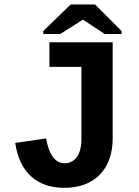

<svg xmlns="http://www.w3.org/2000/svg" viewBox="-20 -853 640 882"><path d="M275.4 9.8Q179.7 9.8 122.1 -43.5Q64.5 -96.7 49.8 -196.3L191.9 -217.3Q201.7 -159.7 223.6 -131.3Q245.6 -103 276.4 -103Q312 -103 333 -131.8Q354 -160.6 354 -214.4V-545.9H207V-658.7H497.6V-217.8Q497.6 -111.3 438.5 -50.8Q379.4 9.8 275.4 9.8ZM538.6 -710.4V-696.8H460.9L361.8 -762.2H359.9L256.8 -696.8H178.7V-710.4L304.7 -832.5H416.5Z"/></svg>

Font: Cousine
Style: Bold
Weight: 700
Monospace: yes
Designer: Steve Matteson
Foundry: Ascender Corporation
Version: Version 1.20